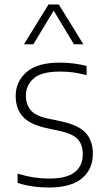

<svg xmlns="http://www.w3.org/2000/svg" viewBox="-20 -828 474 857"><path d="M198 9Q123 9 58.5 -11.5V-53Q98.5 -41 131.8 -36Q165 -31 199.5 -31Q277 -31 313.2 -59.2Q349.5 -87.5 349.5 -139Q349.5 -183.5 326.5 -207.2Q303.5 -231 250.5 -242.5L184 -257Q111 -273.5 80.5 -309Q50 -344.5 50 -399.5Q50 -463.5 98.2 -506Q146.5 -548.5 246.5 -548.5Q308.5 -548.5 366.5 -533.5V-492.5Q333 -501.5 305.5 -505Q278 -508.5 247 -508.5Q165 -508.5 130.2 -477.8Q95.5 -447 95.5 -401.5Q95.5 -362.5 116.5 -337Q137.5 -311.5 190.5 -299.5L257 -285.5Q333 -268.5 363.8 -233.5Q394.5 -198.5 394.5 -142Q394.5 -72 345.2 -31.5Q296 9 198 9ZM87 -630.5 196.5 -808H242.5L352 -630.5H310L219.5 -780.5L129 -630.5Z"/></svg>

Font: Encode Sans XLt
Style: Regular
Weight: 200
Designer: Multiple Designers
Foundry: Impallari Type
Version: Version 3.002; ttfautohint (v1.8.3) -l 8 -r 50 -G 200 -x 14 